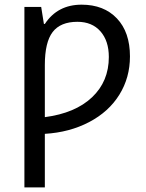

<svg xmlns="http://www.w3.org/2000/svg" viewBox="-20 -566 627 826"><path d="M172.9 240.2H85V-536.1H157.2L168.9 -462.9H172.9Q227.5 -545.9 331.1 -545.9Q426.8 -545.9 482.9 -486.8Q539.1 -427.7 539.1 -323.2Q539.1 -231.9 493.4 -158.4Q447.8 -85 363.5 -40.8Q279.3 3.4 172.9 9.8ZM172.9 -62Q303.7 -79.1 376 -147.5Q448.2 -215.8 448.2 -320.8Q448.2 -390.1 412.1 -431.2Q376 -472.2 313 -472.2Q240.2 -472.2 206.5 -428.2Q172.9 -384.3 172.9 -286.1Z"/></svg>

Font: NotoPenekeko
Style: Regular
Weight: 400
Designer: Monotype Design team
Foundry: Monotype Imaging Inc.
Version: Version 1.04